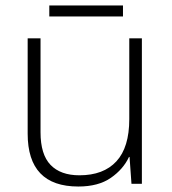

<svg xmlns="http://www.w3.org/2000/svg" viewBox="-20 -671 628 701"><path d="M498 -531V0H460L453 -98H451Q430 -53 384.5 -21.5Q339 10 266 10Q81 10 81 -183V-531H128V-188Q128 -107 164.5 -69Q201 -31 270 -31Q358 -31 405 -82Q452 -133 452 -236V-531ZM429 -651V-611H160V-651Z"/></svg>

Font: Noto Kufi Arabic ExtraLight
Style: Regular
Weight: 200
Designer: Monotype Design Team, David Williams, Khaled Hosny
Foundry: Google LLC
Version: Version 2.109; ttfautohint (v1.8.4.7-5d5b)